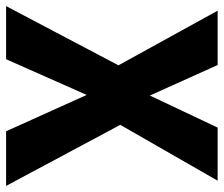

<svg xmlns="http://www.w3.org/2000/svg" viewBox="-76 -661 733 629"><g transform="rotate(90 290.5 -346.5)"><path d="M568 -693H394L289 -471L189 -693H11L190 -368L-4 0H170L287 -264L406 0H585L385 -374Z"/></g></svg>

Font: Fira Sans
Style: Bold
Weight: 700
Designer: Carrois Corporate & Edenspiekermann AG
Foundry: Carrois Corporate GbR & Edenspiekermann AG
Version: Version 4.203